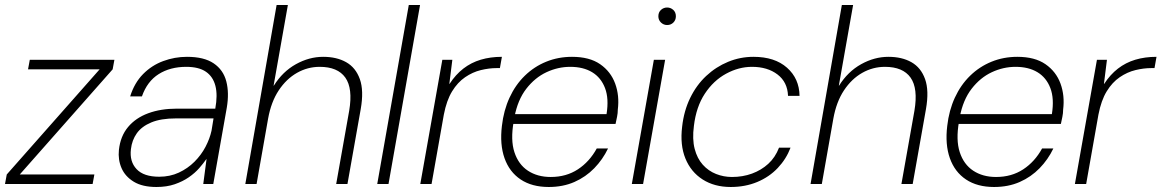

<svg xmlns="http://www.w3.org/2000/svg" viewBox="-31 -735 4640 767"><path d="M-11 0 -4 -38 367 -458H81L88 -496H426L419 -458L48 -38H346L339 0Z M594 12Q538 12 503.5 -9Q469 -30 454.5 -63.5Q440 -97 444 -136Q450 -191 480.5 -227.5Q511 -264 561 -282.5Q611 -301 676 -301H829Q839 -355 829.5 -392Q820 -429 791.5 -448.5Q763 -468 713 -468Q649 -468 603 -439Q557 -410 536 -350H489Q506 -404 540.5 -439Q575 -474 621 -491Q667 -508 716 -508Q784 -508 822.5 -482Q861 -456 873 -410Q885 -364 875 -305L821 0H781L794 -99H793Q782 -83 765 -63.5Q748 -44 723.5 -27Q699 -10 667 1Q635 12 594 12ZM605 -29Q648 -29 683.5 -45.5Q719 -62 746 -89Q773 -116 790 -148.5Q807 -181 814 -213L822 -262H672Q612 -262 573.5 -246Q535 -230 515.5 -202.5Q496 -175 492 -139Q486 -90 514.5 -59.5Q543 -29 605 -29Z M949 0 1074 -715H1119L1062 -393H1063Q1098 -449 1151 -478.5Q1204 -508 1260 -508Q1314 -508 1352 -486.5Q1390 -465 1406.5 -419Q1423 -373 1410 -299L1357 0H1312L1364 -293Q1379 -382 1348.5 -425Q1318 -468 1246 -468Q1198 -468 1155.5 -444Q1113 -420 1082.5 -374Q1052 -328 1040 -261L994 0Z M1476 0 1602 -715H1647L1521 0Z M1648 0 1736 -496H1776L1764 -400H1765Q1789 -437 1820 -461Q1851 -485 1889.5 -496.5Q1928 -508 1974 -508L1966 -463H1953Q1923 -463 1890 -455Q1857 -447 1827 -426.5Q1797 -406 1775 -370Q1753 -334 1742 -277L1693 0Z M2161 12Q2094 12 2049 -18Q2004 -48 1984.5 -103Q1965 -158 1974 -232Q1981 -294 2004.5 -345Q2028 -396 2065.5 -432.5Q2103 -469 2151 -488.5Q2199 -508 2254 -508Q2324 -508 2366.5 -478.5Q2409 -449 2426.5 -401Q2444 -353 2437 -297Q2437 -283 2434 -268.5Q2431 -254 2428 -240H2007L2014 -279H2392Q2402 -341 2386 -383Q2370 -425 2334.5 -446.5Q2299 -468 2247 -468Q2198 -468 2152 -446.5Q2106 -425 2071.5 -380.5Q2037 -336 2024 -267L2021 -249Q2008 -176 2024 -127Q2040 -78 2078 -53Q2116 -28 2169 -28Q2231 -28 2277.5 -58.5Q2324 -89 2353 -142H2398Q2377 -98 2343 -63Q2309 -28 2263.5 -8Q2218 12 2161 12Z M2493 0 2581 -496H2626L2538 0ZM2634 -635Q2620 -635 2609.5 -645Q2599 -655 2599 -670Q2599 -686 2609.5 -695.5Q2620 -705 2634 -705Q2648 -705 2658.5 -695.5Q2669 -686 2669 -670Q2669 -655 2659 -645Q2649 -635 2634 -635Z M2888 12Q2823 12 2776 -18Q2729 -48 2707 -102Q2685 -156 2694 -229Q2701 -292 2726 -343.5Q2751 -395 2790 -431.5Q2829 -468 2877.5 -488Q2926 -508 2979 -508Q3064 -508 3113 -464.5Q3162 -421 3163 -352H3117Q3115 -407 3075 -437.5Q3035 -468 2973 -468Q2920 -468 2869.5 -440.5Q2819 -413 2784.5 -360.5Q2750 -308 2741 -232Q2734 -179 2744 -140.5Q2754 -102 2776.5 -77Q2799 -52 2829.5 -40Q2860 -28 2893 -28Q2936 -28 2973 -41.5Q3010 -55 3038 -80.5Q3066 -106 3081 -145H3127Q3110 -100 3076 -64Q3042 -28 2994 -8Q2946 12 2888 12Z M3207 0 3332 -715H3377L3320 -393H3321Q3356 -449 3409 -478.5Q3462 -508 3518 -508Q3572 -508 3610 -486.5Q3648 -465 3664.5 -419Q3681 -373 3668 -299L3615 0H3570L3622 -293Q3637 -382 3606.5 -425Q3576 -468 3504 -468Q3456 -468 3413.5 -444Q3371 -420 3340.5 -374Q3310 -328 3298 -261L3252 0Z M3940 12Q3873 12 3828 -18Q3783 -48 3763.5 -103Q3744 -158 3753 -232Q3760 -294 3783.5 -345Q3807 -396 3844.5 -432.5Q3882 -469 3930 -488.5Q3978 -508 4033 -508Q4103 -508 4145.5 -478.5Q4188 -449 4205.5 -401Q4223 -353 4216 -297Q4216 -283 4213 -268.5Q4210 -254 4207 -240H3786L3793 -279H4171Q4181 -341 4165 -383Q4149 -425 4113.5 -446.5Q4078 -468 4026 -468Q3977 -468 3931 -446.5Q3885 -425 3850.5 -380.5Q3816 -336 3803 -267L3800 -249Q3787 -176 3803 -127Q3819 -78 3857 -53Q3895 -28 3948 -28Q4010 -28 4056.5 -58.5Q4103 -89 4132 -142H4177Q4156 -98 4122 -63Q4088 -28 4042.5 -8Q3997 12 3940 12Z M4263 0 4351 -496H4391L4379 -400H4380Q4404 -437 4435 -461Q4466 -485 4504.5 -496.5Q4543 -508 4589 -508L4581 -463H4568Q4538 -463 4505 -455Q4472 -447 4442 -426.5Q4412 -406 4390 -370Q4368 -334 4357 -277L4308 0Z"/></svg>

Font: DM Sans 28pt ExtraLight
Style: Italic
Weight: 250
Italic angle: -10°
Version: Version 4.004;gftools[0.9.30]